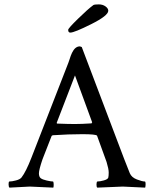

<svg xmlns="http://www.w3.org/2000/svg" viewBox="-20 -861 708 884"><path d="M401.4 -293 404.3 -297.9 325.2 -513.7 241.2 -295.9Q241.2 -292 243.2 -292Q293.9 -290 324.7 -290Q355.5 -290 401.4 -293ZM23.4 2.9Q19.5 -1 19.5 -13.2Q19.5 -25.4 23.4 -25.4Q35.2 -25.4 53.7 -30.3Q72.3 -35.2 79.1 -43.9Q99.6 -70.3 125 -135.7L294.9 -572.3Q296.9 -577.1 300.3 -587.9Q303.7 -598.6 305.7 -604Q307.6 -609.4 311.5 -617.7Q325.7 -647.5 347.7 -647.5L356.4 -644.5L551.8 -128.9Q569.3 -83 577.6 -63.5Q585.9 -43.9 610.4 -34.7Q634.8 -25.4 646.5 -25.4Q650.4 -25.4 650.4 -14.2Q650.4 -2.9 648.4 2.9Q550.8 -2 545.4 -2Q540 -2 427.7 2.9Q423.8 -1 424.3 -13.2Q424.8 -25.4 428.7 -25.4Q440.4 -25.4 458 -30.3Q475.6 -35.2 478.5 -43Q480.5 -50.8 480.5 -66.9Q480.5 -83 470.7 -115.2L426.8 -236.3Q421.9 -243.2 358.9 -243.2Q295.9 -243.2 222.7 -238.3L217.8 -235.4L175.8 -127.9Q159.2 -79.1 159.2 -63Q159.2 -46.9 167.5 -40.5Q175.8 -34.2 195.3 -29.8Q214.8 -25.4 223.6 -25.4Q226.6 -25.4 227.1 -13.7Q227.5 -2 225.6 2.9Q127.9 -2 117.2 -2Q106.4 -2 23.4 2.9ZM293.9 -723.6Q293.9 -730.5 338.9 -774.4Q383.8 -818.4 410.2 -837.9Q416 -840.8 434.6 -840.8Q453.1 -840.8 465.8 -831.5Q478.5 -822.3 478.5 -811.5Q478.5 -789.1 400.4 -750Q322.3 -710.9 303.7 -710.9Q293.9 -710.9 293.9 -723.6Z"/></svg>

Font: CrimsonText-Roman
Style: Roman
Weight: 400
Version: Version 0.13